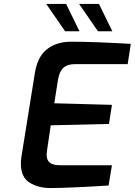

<svg xmlns="http://www.w3.org/2000/svg" viewBox="-20 -950 685 976"><path d="M86 -119Q86 -135 89 -154L157 -577Q170 -662 219 -700Q268 -738 341 -738Q454 -738 645 -727L629 -624H361Q323 -624 302.5 -605.5Q282 -587 275 -546L256 -425L549 -417L534 -320L238 -313L219 -185Q217 -169 217 -164Q217 -135 234 -122.5Q251 -110 285 -110H549L532 -7Q344 5 237 6Q175 6 130.5 -21.5Q86 -49 86 -119ZM215 -930H316L384 -791H311ZM382 -930H483L551 -791H478Z"/></svg>

Font: Exo SemiBold
Style: Italic
Weight: 600
Italic angle: -9°
Designer: Natanael Gama
Foundry: Natanael Gama
Version: Version 1.500; ttfautohint (v1.6)